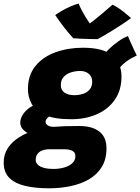

<svg xmlns="http://www.w3.org/2000/svg" viewBox="-86 -792 776 1062"><path d="M308 -132.5Q214 -132.5 162 -156Q110 -179.5 89.2 -217.2Q68.5 -255 68.5 -298.5Q68.5 -376.5 110.5 -427.5Q152.5 -478.5 222 -503.2Q291.5 -528 373 -528Q485 -528 535.5 -485Q586 -442 586 -369Q586 -293.5 549.2 -240.5Q512.5 -187.5 449.5 -160Q386.5 -132.5 308 -132.5ZM184.5 249.5Q109.5 249.5 53.2 236.2Q-3 223 -34.2 192Q-65.5 161 -65.5 107.5Q-65.5 61 -41.8 25.8Q-18 -9.5 22.2 -34.2Q62.5 -59 111.8 -73Q161 -87 212 -90.5Q243 -93 273 -94Q303 -95 353 -95Q424 -95 463.5 -64.2Q503 -33.5 503 28Q503 88.5 477.5 130.5Q452 172.5 407.8 198.8Q363.5 225 306 237.2Q248.5 249.5 184.5 249.5ZM209 142.5Q240 142.5 268 134.8Q296 127 313.5 111.2Q331 95.5 331 71Q331 57 322.8 48.8Q314.5 40.5 300.8 37Q287 33.5 270.5 33.5Q253.5 33.5 229.8 33.5Q206 33.5 187 33.5Q165.5 33.5 148.2 40Q131 46.5 121.2 59.8Q111.5 73 111.5 93Q111.5 108 123.2 119.2Q135 130.5 157 136.5Q179 142.5 209 142.5ZM129 -35.5Q72 -48.5 49 -68.2Q26 -88 26 -112Q26 -134.5 38.5 -155.2Q51 -176 71.2 -191.5Q91.5 -207 112.5 -212.5L211 -158Q189 -151.5 177.5 -140.5Q166 -129.5 166 -118Q166 -107.5 177.5 -99Q189 -90.5 212 -90.5ZM324.5 -265.5Q351.5 -265.5 374.2 -273.2Q397 -281 410.5 -297.5Q424 -314 424 -340.5Q424 -368 405 -383.8Q386 -399.5 357.5 -399.5Q332 -399.5 307.2 -391.8Q282.5 -384 266.5 -367Q250.5 -350 250.5 -321Q250.5 -293.5 271.2 -279.5Q292 -265.5 324.5 -265.5ZM561.5 -396 484 -480Q495 -499.5 518.2 -522Q541.5 -544.5 569.5 -564Q597.5 -583.5 621.5 -592.5Q626 -581.5 635 -561Q644 -540.5 653.8 -519.8Q663.5 -499 670.5 -485Q657 -479 641.2 -470.2Q625.5 -461.5 610.5 -450Q595.5 -438.5 582.8 -425Q570 -411.5 561.5 -396ZM536 -766Q549 -760.5 565.5 -749.8Q582 -739 597.5 -726.8Q613 -714.5 624.2 -704.8Q635.5 -695 638.5 -692Q617.5 -676 590.8 -658.2Q564 -640.5 537 -624Q510 -607.5 487.8 -594.5Q465.5 -581.5 453.5 -575.5Q434.5 -575.5 408.8 -576.2Q383 -577 358.8 -578Q334.5 -579 319 -580.5Q294 -608 269.8 -639Q245.5 -670 219.5 -708.5Q233.5 -719 255.8 -732Q278 -745 303.2 -756Q328.5 -767 349 -772.5Q356.5 -753.5 365.8 -735.8Q375 -718 384.5 -702.2Q394 -686.5 401.8 -675.2Q409.5 -664 414.5 -659H406.5Q413 -663.5 433.8 -679.8Q454.5 -696 481.8 -719Q509 -742 536 -766Z"/></svg>

Font: Grandstander Thin ExtraBold
Style: Italic
Weight: 800
Italic angle: -15°
Version: Version 1.200